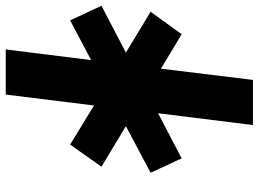

<svg xmlns="http://www.w3.org/2000/svg" viewBox="-136 -764 900 668"><g transform="rotate(-90 314.0 -430.0)"><path d="M465 -442 628 -527 577 -636 439 -563 476 -860H319L281 -553L145 -636L68 -527L209 -442L47 -356L97 -248L254 -330L213 0H370L409 -320L529 -248L607 -356Z"/></g></svg>

Font: Ny Stormning
Style: SvKr
Weight: 900
Designer: Robert Jablonski, Mew Too
Foundry: Cannot Into Space Fonts
Version: Version 0.90